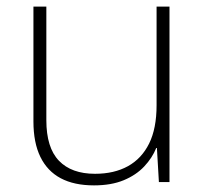

<svg xmlns="http://www.w3.org/2000/svg" viewBox="-20 -550 622 580"><path d="M492 -530V0H460L454 -103H452Q440 -73 415.5 -47Q391 -21 353.5 -5.5Q316 10 264 10Q204 10 163.5 -11.5Q123 -33 102 -76Q81 -119 81 -183V-530H120V-187Q120 -104 158 -64.5Q196 -25 267 -25Q325 -25 366.5 -48Q408 -71 430.5 -116.5Q453 -162 453 -232V-530Z"/></svg>

Font: Noto Sans Hebrew ExtraLight
Style: Regular
Weight: 250
Designer: Monotype Design Team
Foundry: Monotype Imaging Inc.
Version: Version 2.003